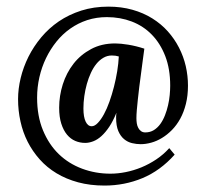

<svg xmlns="http://www.w3.org/2000/svg" viewBox="-20 -497 633 591"><path d="M262.2 -108.4Q271.5 -108.4 281.2 -118.7Q291 -128.9 300 -145.5Q309.1 -162.1 316.9 -184.1Q324.7 -206.1 330.8 -230Q336.9 -253.9 340.8 -277.8Q344.7 -301.8 345.7 -323.2Q336.4 -326.2 324.2 -326.2Q310.1 -326.2 298.1 -319.1Q286.1 -312 276.6 -300.3Q267.1 -288.6 259.8 -272.7Q252.4 -256.8 247.3 -238.5Q242.2 -220.2 239.5 -200.9Q236.8 -181.6 236.8 -163.1Q236.8 -136.7 243.7 -122.6Q250.5 -108.4 262.2 -108.4ZM517.6 -21Q473.6 28.3 418.5 51.3Q363.3 74.2 301.8 74.2Q257.3 74.2 220.5 64.2Q183.6 54.2 154.1 36.4Q124.5 18.6 102.3 -6.3Q80.1 -31.2 65.2 -60.5Q50.3 -89.8 43 -123.3Q35.6 -156.7 35.6 -191.9Q35.6 -223.6 43.7 -257.1Q51.8 -290.5 67.6 -322.3Q83.5 -354 106.9 -382.1Q130.4 -410.2 161.1 -431.2Q191.9 -452.1 230.2 -464.4Q268.6 -476.6 313.5 -476.6Q353.5 -476.6 387.5 -467Q421.4 -457.5 448.7 -440.4Q476.1 -423.3 496.6 -400.4Q517.1 -377.4 531 -350.3Q544.9 -323.2 551.8 -293.5Q558.6 -263.7 558.6 -233.4Q558.6 -202.6 552.2 -177.2Q545.9 -151.9 534.9 -131.8Q523.9 -111.8 509.3 -96.9Q494.6 -82 478.5 -72.3Q462.4 -62.5 445.6 -57.9Q428.7 -53.2 413.1 -53.2Q399.9 -53.2 386.5 -56.4Q373 -59.6 362.1 -68.6Q351.1 -77.6 344.2 -93.5Q337.4 -109.4 337.4 -134.8Q337.4 -138.7 337.6 -142.3Q337.9 -146 338.4 -149.9Q328.1 -124.5 316.4 -106.9Q304.7 -89.4 292.2 -78.1Q279.8 -66.9 266.8 -62Q253.9 -57.1 242.2 -57.1Q226.1 -57.1 211.7 -63.2Q197.3 -69.3 186.3 -82.5Q175.3 -95.7 168.7 -116.2Q162.1 -136.7 162.1 -165.5Q162.1 -202.1 173.3 -237.5Q184.6 -272.9 206.3 -300.8Q228 -328.6 260.3 -345.9Q292.5 -363.3 334.5 -363.3Q351.1 -363.3 375 -359.4Q398.9 -355.5 424.3 -347.2Q421.9 -330.6 419.4 -310.8Q417 -291 414.1 -270.5Q411.1 -250 408.7 -229.5Q406.2 -209 404.3 -190.9Q402.3 -172.9 401.1 -158Q399.9 -143.1 399.9 -133.3Q399.9 -125 401.1 -117.2Q402.3 -109.4 405.8 -103Q409.2 -96.7 414.6 -93Q419.9 -89.4 427.2 -89.4Q441.9 -89.4 453.4 -96.4Q464.8 -103.5 473.4 -115.2Q481.9 -127 487.8 -142.1Q493.7 -157.2 497.3 -173.1Q501 -189 502.4 -204.6Q503.9 -220.2 503.9 -233.4Q503.9 -284.7 488.8 -324Q473.6 -363.3 447.5 -390.1Q421.4 -417 385.7 -430.7Q350.1 -444.3 309.1 -444.3Q276.9 -444.3 248.5 -435.1Q220.2 -425.8 196.3 -408.9Q172.4 -392.1 153.6 -368.7Q134.8 -345.2 121.6 -317.9Q108.4 -290.5 101.3 -259.5Q94.2 -228.5 94.2 -196.3Q94.2 -139.6 112.3 -95.9Q130.4 -52.2 160.9 -22.7Q191.4 6.8 232.7 22.2Q273.9 37.6 319.8 37.6Q342.8 37.6 367.2 32.7Q391.6 27.8 415.3 18.1Q439 8.3 460.9 -6.3Q482.9 -21 501 -41Z"/></svg>

Font: Parastoo Print
Style: Print-Bold
Weight: 700
Foundry: Saber Rastikerdar (saber.rastikerdar@gmail.com)
Version: Version 1.0.0-alpha3